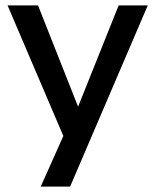

<svg xmlns="http://www.w3.org/2000/svg" viewBox="-20 -512 575 712"><path d="M131 180 228 -37V23L8 -492H121L278 -95H261L420 -492H528L240 180Z"/></svg>

Font: NunitoSans_10ptSemiBold
Style: Regular
Weight: 600
Designer: Vernon Adams
Foundry: Vernon Adams
Version: Version 3.101;gftools[0.9.27]